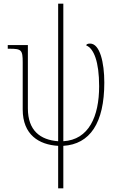

<svg xmlns="http://www.w3.org/2000/svg" viewBox="-20 -780 645 1040"><path d="M295 240H323V10C467 1 545 -113 545 -333C545 -441 521 -544 468 -544C455 -544 447 -540 447 -534C488 -518 517 -446 517 -313C517 -149 461 -23 323 -15V-760H295V-15C198 -22 131 -73 131 -193V-536H22V-516H31C96 -516 103 -510 103 -442V-187C103 -50 191 4 295 10Z"/></svg>

Font: Noto Serif SemiCondensed Thin
Style: Regular
Weight: 100
Width: 4
Designer: Monotype Design Team
Foundry: Monotype Imaging Inc.
Version: Version 2.015